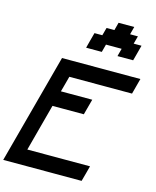

<svg xmlns="http://www.w3.org/2000/svg" viewBox="-172 -1364 1202 1479"><g transform="rotate(15 429.5 -625.0)"><path d="M0 0H625Q630.9 -21 642.1 -62.5Q653.3 -104 658.7 -125H158.7Q175.3 -187.5 208.7 -312.5Q242.2 -437.5 258.8 -500H508.8Q514.2 -520.5 525.6 -562.3Q537.1 -604 542.5 -625H292.5Q298.3 -646 309.6 -687.7Q320.8 -729.5 326.2 -750H826.2Q831.5 -770.5 842.8 -812.5Q854 -854.5 859.4 -875H234.4Q195.3 -729 117.2 -437.5Q39.1 -146 0 0ZM643.1 -1000H768.1Q773.9 -1020.5 784.9 -1062.3Q795.9 -1104 801.3 -1125H738.8L755.9 -1187.5H693.4L710 -1250H585L568.4 -1187.5H505.9L488.8 -1125H426.3Q420.4 -1104 409.4 -1062.3Q398.4 -1020.5 393.1 -1000H518.1L534.7 -1062.5H659.7Z"/></g></svg>

Font: Faithful 32x
Style: Oblique
Weight: 400
Foundry: Faithful Resource Pack
Version: Version 1.0; January 27, 2023